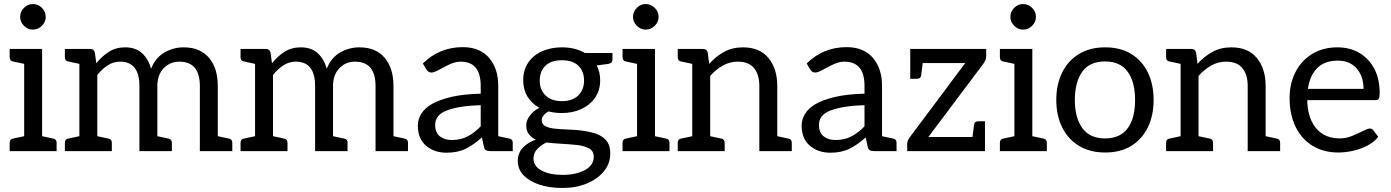

<svg xmlns="http://www.w3.org/2000/svg" viewBox="-20 -750 6902 953"><path d="M28 0V-41Q28 -59 44 -62L100 -74V-433L44 -445Q28 -448 28 -466V-507H189V-74L245 -62Q261 -59 261 -41V0ZM143 -603Q118 -603 99 -622Q80 -641 80 -666Q80 -692 99 -711Q118 -730 143 -730Q169 -730 188 -711Q207 -692 207 -666Q207 -641 188 -622Q169 -603 143 -603Z M302 0V-41Q302 -59 318 -62L374 -74V-433L318 -445Q302 -448 302 -466V-507H427Q447 -507 451 -488L458 -436Q486 -471 520.5 -493Q555 -515 601 -515Q653 -515 684.5 -486.5Q716 -458 730 -409Q751 -463 795.5 -489Q840 -515 892 -515Q973 -515 1017 -463.5Q1061 -412 1061 -323V-74L1117 -62Q1133 -59 1133 -41V0H972V-323Q972 -444 870 -444Q824 -444 792.5 -411.5Q761 -379 761 -323V-74L817 -62Q833 -59 833 -41V0H672V-323Q672 -444 576 -444Q543 -444 515 -426Q487 -408 463 -378V-74L519 -62Q535 -59 535 -41V0Z M1174 0V-41Q1174 -59 1190 -62L1246 -74V-433L1190 -445Q1174 -448 1174 -466V-507H1299Q1319 -507 1323 -488L1330 -436Q1358 -471 1392.5 -493Q1427 -515 1473 -515Q1525 -515 1556.5 -486.5Q1588 -458 1602 -409Q1623 -463 1667.5 -489Q1712 -515 1764 -515Q1845 -515 1889 -463.5Q1933 -412 1933 -323V-74L1989 -62Q2005 -59 2005 -41V0H1844V-323Q1844 -444 1742 -444Q1696 -444 1664.5 -411.5Q1633 -379 1633 -323V-74L1689 -62Q1705 -59 1705 -41V0H1544V-323Q1544 -444 1448 -444Q1415 -444 1387 -426Q1359 -408 1335 -378V-74L1391 -62Q1407 -59 1407 -41V0Z M2196 8Q2136 8 2095 -26.5Q2054 -61 2054 -127Q2054 -157 2070.5 -184.5Q2087 -212 2124 -234Q2161 -255 2220.5 -269Q2280 -283 2366 -285V-324Q2366 -444 2266 -444Q2240 -444 2211.5 -430.5Q2183 -417 2159 -403.5Q2135 -390 2121 -390Q2112 -390 2105.5 -395Q2099 -400 2095 -407L2079 -435Q2161 -516 2277 -516Q2362 -516 2407.5 -463Q2453 -410 2453 -324V-74L2509 -62Q2525 -59 2525 -41V0H2414Q2401 0 2393 -4Q2385 -8 2382 -21L2372 -68Q2332 -32 2292 -12Q2252 8 2196 8ZM2222 -55Q2267 -55 2301 -73Q2335 -91 2366 -123V-228Q2262 -225 2201 -203Q2140 -181 2140 -131Q2140 -91 2163.5 -73Q2187 -55 2222 -55Z M2769 -515Q2836 -515 2883 -487H3020V-454Q3020 -436 2999 -433L2942 -425Q2959 -391 2959 -352Q2959 -302 2934 -265.5Q2909 -229 2866 -209Q2823 -189 2769 -189Q2751 -189 2734.5 -191Q2718 -193 2702 -197Q2669 -177 2669 -153Q2669 -134 2684.5 -125Q2700 -116 2725.5 -112.5Q2751 -109 2781 -108Q2811 -107 2839 -105Q2885 -101 2923.5 -91Q2962 -81 2985.5 -57Q3009 -33 3009 13Q3009 61 2978 99.5Q2947 138 2893.5 160.5Q2840 183 2772 183Q2706 183 2656 166Q2606 149 2578 119Q2550 89 2550 49Q2550 11 2574 -15.5Q2598 -42 2639 -57Q2618 -67 2605 -84Q2592 -101 2592 -129Q2592 -152 2610 -176Q2628 -200 2657 -215Q2619 -236 2598 -271Q2577 -306 2577 -352Q2577 -403 2602 -439.5Q2627 -476 2670.5 -495.5Q2714 -515 2769 -515ZM2769 -248Q2821 -248 2850 -276Q2879 -304 2879 -350Q2879 -396 2851 -423.5Q2823 -451 2769 -451Q2715 -451 2687 -423.5Q2659 -396 2659 -350Q2659 -304 2688 -276Q2717 -248 2769 -248ZM2927 28Q2927 -1 2903.5 -13.5Q2880 -26 2847 -30Q2833 -32 2803 -34Q2773 -36 2742 -38Q2711 -40 2692 -43Q2664 -29 2646 -9.5Q2628 10 2628 37Q2628 75 2668 96.5Q2708 118 2773 118Q2838 118 2882.5 94.5Q2927 71 2927 28Z M3070 0V-41Q3070 -59 3086 -62L3142 -74V-433L3086 -445Q3070 -448 3070 -466V-507H3231V-74L3287 -62Q3303 -59 3303 -41V0ZM3185 -603Q3160 -603 3141 -622Q3122 -641 3122 -666Q3122 -692 3141 -711Q3160 -730 3185 -730Q3211 -730 3230 -711Q3249 -692 3249 -666Q3249 -641 3230 -622Q3211 -603 3185 -603Z M3344 0V-41Q3344 -59 3360 -62L3416 -74V-433L3360 -445Q3344 -448 3344 -466V-507H3469Q3489 -507 3493 -488L3500 -433Q3533 -470 3574 -492.5Q3615 -515 3668 -515Q3751 -515 3794.5 -462Q3838 -409 3838 -323V-74L3894 -62Q3910 -59 3910 -41V0H3749V-323Q3749 -380 3722.5 -412Q3696 -444 3642 -444Q3603 -444 3568.5 -425Q3534 -406 3505 -373V-74L3561 -62Q3577 -59 3577 -41V0Z M4101 8Q4041 8 4000 -26.5Q3959 -61 3959 -127Q3959 -157 3975.5 -184.5Q3992 -212 4029 -234Q4066 -255 4125.5 -269Q4185 -283 4271 -285V-324Q4271 -444 4171 -444Q4145 -444 4116.5 -430.5Q4088 -417 4064 -403.5Q4040 -390 4026 -390Q4017 -390 4010.5 -395Q4004 -400 4000 -407L3984 -435Q4066 -516 4182 -516Q4267 -516 4312.5 -463Q4358 -410 4358 -324V-74L4414 -62Q4430 -59 4430 -41V0H4319Q4306 0 4298 -4Q4290 -8 4287 -21L4277 -68Q4237 -32 4197 -12Q4157 8 4101 8ZM4127 -55Q4172 -55 4206 -73Q4240 -91 4271 -123V-228Q4167 -225 4106 -203Q4045 -181 4045 -131Q4045 -91 4068.5 -73Q4092 -55 4127 -55Z M4483 0V-37Q4483 -51 4496 -69L4771 -437H4560L4552 -375Q4550 -359 4531 -359H4498V-507H4875V-469Q4875 -459 4871 -451Q4867 -443 4862 -435L4588 -70H4807L4815 -132Q4817 -148 4836 -148H4869V0Z M4943 0V-41Q4943 -59 4959 -62L5015 -74V-433L4959 -445Q4943 -448 4943 -466V-507H5104V-74L5160 -62Q5176 -59 5176 -41V0ZM5058 -603Q5033 -603 5014 -622Q4995 -641 4995 -666Q4995 -692 5014 -711Q5033 -730 5058 -730Q5084 -730 5103 -711Q5122 -692 5122 -666Q5122 -641 5103 -622Q5084 -603 5058 -603Z M5465 -515Q5541 -515 5594.5 -482.5Q5648 -450 5677 -391Q5706 -332 5706 -254Q5706 -176 5677 -117Q5648 -58 5594.5 -25.5Q5541 7 5465 7Q5391 7 5336.5 -25.5Q5282 -58 5252.5 -117Q5223 -176 5223 -254Q5223 -332 5252.5 -391Q5282 -450 5336.5 -482.5Q5391 -515 5465 -515ZM5465 -63Q5540 -63 5577 -113Q5614 -163 5614 -253Q5614 -344 5577 -394.5Q5540 -445 5465 -445Q5388 -445 5351.5 -393.5Q5315 -342 5315 -253Q5315 -166 5352 -114.5Q5389 -63 5465 -63Z M5768 0V-41Q5768 -59 5784 -62L5840 -74V-433L5784 -445Q5768 -448 5768 -466V-507H5893Q5913 -507 5917 -488L5924 -433Q5957 -470 5998 -492.5Q6039 -515 6092 -515Q6175 -515 6218.5 -462Q6262 -409 6262 -323V-74L6318 -62Q6334 -59 6334 -41V0H6173V-323Q6173 -380 6146.5 -412Q6120 -444 6066 -444Q6027 -444 5992.5 -425Q5958 -406 5929 -373V-74L5985 -62Q6001 -59 6001 -41V0Z M6623 7Q6550 7 6495.5 -26Q6441 -59 6411 -120Q6381 -181 6381 -264Q6381 -335 6410 -392Q6439 -449 6492.5 -482Q6546 -515 6618 -515Q6681 -515 6728 -487Q6775 -459 6801.5 -408.5Q6828 -358 6828 -288Q6828 -267 6823.5 -260Q6819 -253 6806 -253H6469V-240Q6474 -156 6516 -109.5Q6558 -63 6630 -63Q6661 -63 6691.5 -75.5Q6722 -88 6745.5 -100Q6769 -112 6779 -112Q6790 -112 6796 -104L6821 -71Q6801 -45 6767.5 -27.5Q6734 -10 6696 -1.5Q6658 7 6623 7ZM6472 -309H6748Q6748 -371 6714 -410Q6680 -449 6620 -449Q6555 -449 6518 -412Q6481 -375 6472 -309Z"/></svg>

Font: Aleo
Style: Regular
Weight: 400
Designer: Alessio Laiso
Foundry: Alessio Laiso
Version: Version 2.001; ttfautohint (v1.8.4.7-5d5b);gftools[0.9.29]